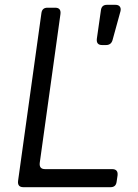

<svg xmlns="http://www.w3.org/2000/svg" viewBox="-20 -777 572 797"><path d="M77 0Q52 0 55 -26L152 -723Q155 -745 177 -745H209Q234 -745 231 -719L145 -101Q142 -75 167 -75H445Q471 -75 468 -49L464 -22Q461 0 439 0ZM404 -590Q379 -590 382 -616L399 -735Q402 -757 424 -757H459Q472 -757 477.5 -749.5Q483 -742 480 -730L447 -610Q441 -590 420 -590Z"/></svg>

Font: Pitagon Sans Text
Style: Italic
Weight: 400
Italic angle: -8°
Designer: Travis Tran
Foundry: Pitagon
Version: Version 1.001; ttfautohint (v1.8.4.7-5d5b);gftools[0.9.26]